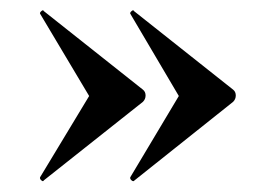

<svg xmlns="http://www.w3.org/2000/svg" viewBox="-20 -382 515 364"><path d="M234 -361 422 -212Q427 -208 427 -201Q427 -194 422 -189L235 -40Q233 -37 229.5 -40Q226 -43 227 -46L319 -200L227 -356Q226 -358 229.5 -361Q233 -364 234 -361ZM63 -361 251 -212Q256 -208 256 -201Q256 -194 251 -189L63 -40Q62 -37 58.5 -40Q55 -43 56 -46L149 -200L56 -356Q55 -358 58.5 -361Q62 -364 63 -361Z"/></svg>

Font: Cormorant Garamond Light
Style: Bold
Weight: 700
Version: Version 4.001